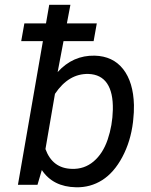

<svg xmlns="http://www.w3.org/2000/svg" viewBox="-20 -770 629 800"><path d="M54.7 0ZM534.2 -261.7Q524.4 -180.7 489.7 -115.7Q455.1 -50.8 405.8 -19.5Q356.4 11.7 296.4 10.3Q200.7 8.3 154.3 -61.5L136.2 0H54.7L185.1 -750H273.4L220.2 -469.7Q283.7 -540 374.5 -538.1Q450.7 -536.1 493.2 -481.9Q535.6 -427.7 538.1 -332.5Q538.6 -301.3 535.2 -272ZM450.2 -313Q451.7 -384.3 426.3 -422.1Q400.9 -460 348.6 -461.9Q266.1 -463.9 209 -378.9L169.4 -148.9Q198.7 -68.4 279.3 -66.4Q331.1 -64.5 369.9 -97.2Q408.7 -129.9 428.7 -188.7Q448.7 -247.6 450.2 -313ZM370.1 -598.6H68.4L81.5 -672.4H383.3Z"/></svg>

Font: Roboto
Style: Italic
Weight: 400
Italic angle: -12°
Designer: Google
Version: Version 2.134; 2016; ttfautohint (v1.6)